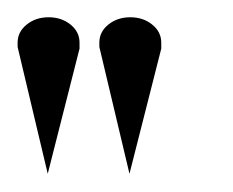

<svg xmlns="http://www.w3.org/2000/svg" viewBox="-20 -564 264 218"><path d="M70.3 -508.8 34.2 -366.7 0 -510.7V-515.6Q0 -527.8 10.3 -536.1Q20.5 -544.4 35.2 -544.4Q49.8 -544.4 60.1 -536.1Q70.3 -527.8 70.3 -515.6ZM163.1 -508.8 127 -366.7 92.8 -510.7V-515.6Q92.8 -527.8 103 -536.1Q113.3 -544.4 127.9 -544.4Q142.6 -544.4 152.8 -536.1Q163.1 -527.8 163.1 -515.6Z"/></svg>

Font: Gasq
Style: Regular
Weight: 400
Designer: Husham Jawad
Version: Version 1.00;December 29, 2020;FontCreator 13.0.0.2683 32-bi